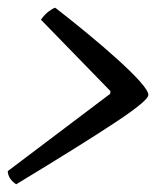

<svg xmlns="http://www.w3.org/2000/svg" viewBox="-38 -526 416 497"><path d="M4 -49Q-3 -53 -10 -61.5Q-17 -70 -18 -83L247 -283L248 -290L68 -475Q77 -488 87.5 -496Q98 -504 105 -506Q145 -475 187.5 -440Q230 -405 266 -372.5Q302 -340 324 -315.5Q346 -291 346 -280Q346 -266 262.5 -210.5Q179 -155 4 -49Z"/></svg>

Font: Texturina 72pt 72pt Medium
Style: Italic
Weight: 500
Italic angle: -11°
Designer: Guillermo Torres Carreño
Foundry: Omnibus-Type
Version: Version 1.002; ttfautohint (v1.8.3)